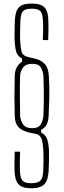

<svg xmlns="http://www.w3.org/2000/svg" viewBox="-20 -824 348 1050"><path d="M151 205.5Q117 205.5 97.5 195.8Q78 186 69.5 165Q61 144 59.5 109.5Q59 95.5 59 79Q59 62.5 59.5 44Q60 25.5 60.5 5.5H90Q89 26.5 88.8 44.5Q88.5 62.5 88.5 78.5Q88.5 94.5 89 109.5Q90.5 149.5 103.2 163.8Q116 178 151 178Q186.5 178 200.8 163.8Q215 149.5 216.5 109.5Q217.5 86.5 218 58.8Q218.5 31 217.5 11.5Q216 -35.5 208.2 -61.8Q200.5 -88 170 -93L147.5 -97.5Q107 -105.5 84.5 -125.5Q62 -145.5 60.5 -191Q59 -245.5 59 -296.2Q59 -347 60.5 -408.5Q61.5 -438 72.8 -457.5Q84 -477 100.5 -486.5V-504Q77 -517 69.5 -538.5Q62 -560 59.5 -611.5Q59 -631 59.8 -660Q60.5 -689 61 -708.5Q62.5 -743.5 71 -764.5Q79.5 -785.5 99 -795Q118.5 -804.5 153.5 -804.5Q205 -804.5 224.8 -782Q244.5 -759.5 244.5 -707Q245 -686 245 -661.2Q245 -636.5 243.5 -605H214Q215 -625.5 215.5 -643.8Q216 -662 215.8 -678Q215.5 -694 215 -708.5Q213.5 -749 201 -762.8Q188.5 -776.5 153.5 -776.5Q118.5 -776.5 105.8 -762.8Q93 -749 91.5 -708.5Q91 -688 90 -658.8Q89 -629.5 89.5 -611.5Q92 -565.5 97.8 -542.2Q103.5 -519 136 -511.5L173 -503Q203 -496.5 224 -474.8Q245 -453 247 -408Q251 -346.5 249.8 -295.8Q248.5 -245 246 -191Q244.5 -161.5 235.2 -143Q226 -124.5 204.5 -114V-100Q230.5 -87 239.2 -58.5Q248 -30 248 12Q248 33 247.8 60.8Q247.5 88.5 246 109.5Q244 144 234.8 165Q225.5 186 205.5 195.8Q185.5 205.5 151 205.5ZM156.5 -123Q191.5 -123 203.5 -145Q215.5 -167 217.5 -191Q219 -223.5 219.5 -261.8Q220 -300 219.5 -338.2Q219 -376.5 217.5 -408.5Q216 -432.5 204.2 -453.8Q192.5 -475 156.5 -475Q120.5 -475 105.5 -453.8Q90.5 -432.5 90 -408.5Q88 -361 88.8 -300.2Q89.5 -239.5 90 -191Q92 -166.5 105.8 -144.8Q119.5 -123 156.5 -123Z"/></svg>

Font: Big Shoulders Display Thin ExtraLight
Style: Regular
Weight: 250
Version: Version 2.002